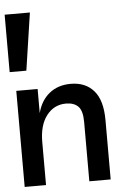

<svg xmlns="http://www.w3.org/2000/svg" viewBox="-56 -862 659 906"><g transform="rotate(-5 273.0 -409.0)"><path d="M431.2 0H330.1V-280.8Q330.1 -334 310.1 -354.5Q290 -375 252 -375Q195.8 -375 160.4 -329.6Q125 -284.2 125 -204.1V0H23.9V-455.1H125V-340.8Q140.1 -399.9 181.2 -432.9Q222.2 -465.8 282.2 -465.8Q352.1 -465.8 391.6 -420.4Q431.2 -375 431.2 -280.8ZM120.1 -817.9 79.6 -545.9H0.5V-817.9Z"/></g></svg>

Font: Anonymous Pro
Style: Bold
Weight: 700
Monospace: yes
Designer: Mark Simonson
Version: Version 1.003